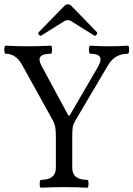

<svg xmlns="http://www.w3.org/2000/svg" viewBox="-32 -881 628 904"><path d="M163.1 -713.9Q156.7 -710.4 151.1 -717.5Q145.5 -724.6 149.9 -729L268.1 -850.1Q277.3 -860.8 287.1 -860.8Q297.9 -860.8 307.1 -850.1L423.8 -730Q428.2 -725.1 422.4 -717.5Q416.5 -710 411.1 -713.9L301.8 -782.2Q296.4 -786.1 287.1 -786.1Q278.3 -786.1 272 -782.2ZM161.1 2.9Q154.8 2.9 155 -15.6Q155.3 -34.2 161.1 -34.2Q231 -34.2 231 -90.8V-238.8Q231 -267.1 228 -282.7Q225.1 -298.3 216.8 -314L74.2 -571.8Q44.4 -627.9 -4.9 -627.9Q-11.7 -627.9 -11.7 -647Q-11.7 -666 -4.9 -666Q47.9 -663.1 101.1 -663.1Q154.3 -663.1 207 -666Q213.4 -666 213.1 -647Q212.9 -627.9 207 -627.9Q169.4 -627.9 158.7 -614.3Q147.9 -600.6 163.1 -571.8L290 -336.9H295.9L430.2 -567.9Q447.3 -598.6 438.2 -613.3Q429.2 -627.9 393.1 -627.9Q386.7 -627.9 386.7 -647Q386.7 -666 393.1 -666Q436 -663.1 481 -663.1Q525.4 -663.1 569.8 -666Q576.2 -666 575.9 -647Q575.7 -627.9 569.8 -627.9Q509.3 -627.9 478 -576.2L323.2 -314Q313.5 -297.9 310.8 -283.4Q308.1 -269 308.1 -240.2V-90.8Q308.1 -34.2 378.9 -34.2Q384.8 -34.2 384.8 -15.6Q384.8 2.9 378.9 2.9Q324.7 0 270 0Q215.3 0 161.1 2.9Z"/></svg>

Font: Junicode SmCond
Style: Regular
Weight: 400
Width: 4
Designer: Peter S. Baker
Version: Version 2.206